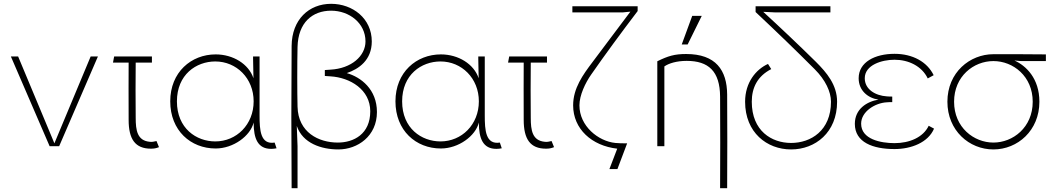

<svg xmlns="http://www.w3.org/2000/svg" viewBox="-20 -766 5540 1006"><path d="M493 -470H455L300 -99L265 -15L230 -99L75 -470H37L240 0H290Z M771 13C787 13 798 11 813 5L800 -27C785 -23 776 -22 765 -23C699 -29 691 -83 691 -149C690 -229 690 -358 691 -438H776V-470H578L572 -438H654C653 -345 654 -271 654 -138C654 -37 688 13 771 13Z M1108 -25C1009 -25 907 -93 907 -235C907 -375 1008 -444 1108 -444C1219 -444 1309 -356 1309 -235C1309 -113 1219 -25 1108 -25ZM872 -235C872 -82 979 12 1110 12C1203 12 1292 -54 1309 -124C1309 -39 1331 14 1401 14C1412 14 1418 13 1429 11L1419 -19C1344 -7 1340 -85 1340 -161V-470H1306V-458L1308 -356C1283 -431 1201 -481 1110 -481C982 -481 872 -388 872 -235Z M1753 17C1854 17 1955 -53 1955 -179C1955 -298 1871 -362 1797 -383C1859 -404 1928 -450 1928 -549C1928 -669 1828 -746 1715 -746C1599 -746 1509 -664 1508 -525C1506 -275 1506 -30 1508 220H1539V0L1535 -106C1566 -15 1664 17 1753 17ZM1539 -207C1537 -281 1537 -436 1539 -520C1542 -648 1617 -710 1715 -710C1810 -710 1895 -645 1895 -549C1895 -473 1822 -407 1711 -401C1702 -400 1692 -400 1682 -399V-368C1692 -367 1702 -367 1711 -366C1815 -360 1920 -296 1920 -183C1920 -63 1833 -19 1750 -19C1650 -19 1542 -72 1539 -207Z M2288 -25C2189 -25 2087 -93 2087 -235C2087 -375 2188 -444 2288 -444C2399 -444 2489 -356 2489 -235C2489 -113 2399 -25 2288 -25ZM2052 -235C2052 -82 2159 12 2290 12C2383 12 2472 -54 2489 -124C2489 -39 2511 14 2581 14C2592 14 2598 13 2609 11L2599 -19C2524 -7 2520 -85 2520 -161V-470H2486V-458L2488 -356C2463 -431 2381 -481 2290 -481C2162 -481 2052 -388 2052 -235Z M2841 13C2857 13 2868 11 2883 5L2870 -27C2855 -23 2846 -22 2835 -23C2769 -29 2761 -83 2761 -149C2760 -229 2760 -358 2761 -438H2846V-470H2648L2642 -438H2724C2723 -345 2724 -271 2724 -138C2724 -37 2758 13 2841 13Z M3321 -708V-733H2979V-701H3243L3283 -705C3222 -623 3141 -517 3084 -440C3035 -375 2983 -304 2983 -214C2983 -90 3081 -2 3214 13L3173 120H3215L3266 -15C3245 -15 3220 -15 3204 -17C3115 -26 3016 -105 3016 -214C3016 -267 3047 -332 3078 -376C3149 -478 3232 -591 3321 -708Z M3461 0V-418C3484 -434 3525 -447 3578 -447C3692 -447 3752 -393 3753 -260C3754 -75 3754 35 3753 220H3790C3791 25 3791 -76 3790 -271C3789 -398 3731 -483 3575 -483C3515 -483 3481 -473 3424 -445V0ZM3552 -533H3583L3657 -683H3607Z M3939 -703C4059 -590 4142 -510 4249 -403C4305 -347 4334 -285 4334 -233C4334 -82 4229 -17 4125 -17C4023 -17 3919 -80 3919 -233C3919 -307 3949 -367 4021 -404L4004 -431C3942 -403 3884 -335 3884 -233C3884 -72 3998 17 4125 17C4252 17 4366 -72 4366 -233C4366 -322 4311 -386 4255 -442C4168 -528 4061 -629 3979 -704L4042 -701H4331V-733H3939Z M4874 -92 4846 -107C4817 -46 4745 -16 4667 -16C4595 -16 4492 -36 4492 -118C4492 -182 4566 -227 4627 -230C4638 -231 4647 -231 4655 -231V-260C4647 -260 4638 -260 4627 -261C4566 -265 4511 -298 4511 -356C4511 -426 4601 -453 4667 -453C4740 -453 4810 -420 4841 -355L4872 -372C4838 -442 4762 -484 4667 -484C4565 -484 4479 -441 4479 -356C4479 -292 4527 -252 4583 -244C4522 -234 4459 -195 4459 -117C4459 -20 4554 15 4667 15C4754 15 4843 -19 4874 -92Z M5185 -446C5289 -446 5391 -366 5391 -233C5391 -98 5287 -19 5185 -19C5083 -19 4979 -98 4979 -233C4979 -366 5081 -446 5185 -446ZM4944 -233C4944 -82 5058 17 5185 17C5312 17 5426 -82 5426 -233C5426 -355 5356 -422 5295 -449L5329 -446H5460V-481C5383 -482 5297 -482 5185 -482C5062 -482 4944 -387 4944 -233Z"/></svg>

Font: Kreadon Extra Light
Style: Regular
Weight: 200
Designer: kohakuno
Foundry: StudioGnu
Version: Version 1.000;Glyphs 3.1.2 (3151)